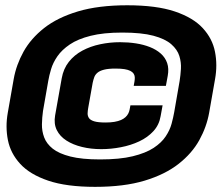

<svg xmlns="http://www.w3.org/2000/svg" viewBox="-20 -698 851 728"><path d="M340.5 10.5Q450.5 10.5 528.2 -13Q606 -36.5 657 -76.5Q708 -116.5 735.8 -166.8Q763.5 -217 773 -270.5L795.5 -398.5Q805 -451.5 795.2 -501.5Q785.5 -551.5 749 -591.2Q712.5 -631 642.8 -654.5Q573 -678 462.5 -678Q353.5 -678 275.8 -654.8Q198 -631.5 147.5 -591.8Q97 -552 69.2 -502Q41.5 -452 32 -398.5L9.5 -270.5Q0 -217 10 -166.8Q20 -116.5 56.8 -76.5Q93.5 -36.5 162.8 -13Q232 10.5 340.5 10.5ZM359.5 -93.5Q290.5 -93.5 247 -104.5Q203.5 -115.5 180 -134.2Q156.5 -153 147.5 -177Q138.5 -201 139 -226.8Q139.5 -252.5 143 -277L163 -391.5Q166.5 -412 173.8 -436.2Q181 -460.5 197.8 -484.8Q214.5 -509 244.8 -529.5Q275 -550 323.5 -562.2Q372 -574.5 443.5 -574.5Q517 -574.5 561.8 -562.5Q606.5 -550.5 629.5 -530.2Q652.5 -510 660 -485.8Q667.5 -461.5 666 -436.8Q664.5 -412 661 -390.5L640.5 -272.5Q637 -252.5 630.5 -228.5Q624 -204.5 608.2 -180.8Q592.5 -157 562.5 -137.2Q532.5 -117.5 483.2 -105.5Q434 -93.5 359.5 -93.5ZM364 -132.5Q401 -132.5 438.5 -139.8Q476 -147 508 -162Q540 -177 561.8 -200.8Q583.5 -224.5 589 -257.5L596.5 -298.5H474.5L471.5 -282.5Q470 -274.5 466.2 -267.2Q462.5 -260 455.8 -253.8Q449 -247.5 438.8 -243Q428.5 -238.5 414 -236Q399.5 -233.5 380 -233.5Q352 -233.5 337.2 -238Q322.5 -242.5 317.2 -250.5Q312 -258.5 312.2 -268.2Q312.5 -278 314.5 -289L331.5 -384.5Q334 -396 337.5 -405.5Q341 -415 349.5 -422.2Q358 -429.5 374.5 -433.8Q391 -438 418 -438Q438.5 -438 452.2 -435.8Q466 -433.5 474.2 -429.2Q482.5 -425 486.5 -419Q490.5 -413 491 -405.8Q491.5 -398.5 490 -389.5L487 -372.5H609L616 -410.5Q621 -438 613.8 -459Q606.5 -480 589.5 -495Q572.5 -510 548.5 -519.5Q524.5 -529 495.5 -533.5Q466.5 -538 435.5 -538Q396.5 -538 359.8 -530.2Q323 -522.5 292.2 -506Q261.5 -489.5 241 -463.5Q220.5 -437.5 214 -401L189 -260.5Q183.5 -229 195.2 -205Q207 -181 232 -165Q257 -149 291 -140.8Q325 -132.5 364 -132.5Z"/></svg>

Font: Anybody UltraCondensed Thin Black
Style: Italic
Weight: 900
Italic angle: -10°
Version: Version 1.111